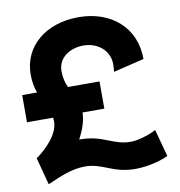

<svg xmlns="http://www.w3.org/2000/svg" viewBox="-83 -813 851 906"><g transform="rotate(-10 342.0 -360.0)"><path d="M229.5 -498C229.5 -566.4 291.5 -600.1 352.1 -600.1C418.5 -600.1 475.6 -556.6 475.6 -488.3C475.6 -466.3 473.1 -455.6 473.1 -452.6L620.6 -488.3C620.6 -641.1 506.8 -735.8 352.1 -735.8C196.8 -735.8 83.5 -644.5 83.5 -507.8C83.5 -471.7 89.8 -443.8 98.6 -419.9H27.3V-289.6H152.3C153.3 -283.7 153.8 -277.3 153.8 -270.5C153.8 -211.9 94.7 -150.9 43 -114.3L77.6 16.1C139.2 -10.3 194.8 -36.6 260.3 -36.6C346.2 -36.6 383.8 16.1 494.1 16.1C560.5 16.1 626.5 -4.9 651.9 -18.1L616.7 -148.4C600.1 -138.7 538.6 -113.8 494.1 -113.8C408.2 -113.8 370.6 -166.5 260.3 -166.5C258.8 -166.5 257.3 -166.5 255.9 -166.5C276.9 -206.1 293 -249 293.5 -289.6H397.9V-419.9H246.6C236.8 -441.4 229.5 -465.8 229.5 -498Z"/></g></svg>

Font: Giphurs ExtraBold
Style: Regular
Weight: 800
Version: Version 1.000